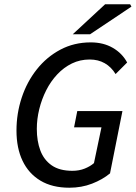

<svg xmlns="http://www.w3.org/2000/svg" viewBox="-20 -865 634 897"><path d="M304 12Q224 12 169 -21Q114 -54 85.5 -113.5Q57 -173 57 -255Q57 -335 81.5 -409Q106 -483 152 -541Q198 -599 262 -633Q326 -667 404 -667Q463 -667 507 -641.5Q551 -616 574 -573L520 -519Q500 -552 469.5 -569.5Q439 -587 399 -587Q354 -587 316 -568.5Q278 -550 247.5 -517.5Q217 -485 196 -443.5Q175 -402 163.5 -355.5Q152 -309 152 -263Q152 -206 168.5 -162Q185 -118 221.5 -92.5Q258 -67 318 -67Q350 -67 376 -77.5Q402 -88 419 -103L454 -270H326L341 -346H552L494 -55Q459 -26 410 -7Q361 12 304 12ZM320 -705 471 -845H588L594 -834L401 -705Z"/></svg>

Font: Source Sans 3 ExtraLight Medium
Style: Italic
Weight: 500
Italic angle: -11°
Version: Version 3.052;hotconv 1.1.0;makeotfexe 2.6.0